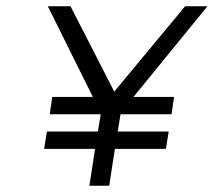

<svg xmlns="http://www.w3.org/2000/svg" viewBox="-20 -595 679 610"><path d="M132 -575 275 -287H146L138 -232H300L291 -177H129L120 -122H282L264 -5H327L345 -122H507L516 -177H354L363 -232H525L533 -287H404L639 -575H568L343 -304L204 -575Z"/></svg>

Font: Charger Sport
Style: LitExtObl
Weight: 300
Designer: Jasper
Foundry: Cannot Into Space Fonts
Version: Version 1.1